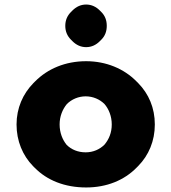

<svg xmlns="http://www.w3.org/2000/svg" viewBox="-20 -805 756 847"><path d="M300 -759 293 -752C277 -736 268 -716 268 -691C268 -666 277 -646 293 -630L300 -623C316 -607 336 -597 360 -597C384 -597 404 -607 420 -623L427 -630C443 -646 451 -666 451 -691C451 -716 443 -736 427 -752L420 -759C404 -775 384 -785 360 -785C336 -785 316 -775 300 -759ZM275 -346C296 -367 326 -380 358 -380C390 -380 420 -367 441 -346C460 -324 473 -292 473 -256C473 -220 461 -191 441 -167C420 -146 391 -133 358 -133C324 -133 295 -145 274 -166C256 -188 243 -219 243 -256C243 -292 256 -323 275 -346ZM126 -72 133 -65C187 -10 265 22 360 22C451 22 528 -10 582 -65L590 -73C636 -120 663 -183 663 -256C663 -329 636 -391 590 -438L582 -446C527 -502 448 -535 360 -535C269 -535 190 -502 134 -445L127 -438C81 -391 53 -328 53 -256C53 -183 80 -119 126 -72Z"/></svg>

Font: Hussar Woodtype
Style: Bd
Weight: 900
Foundry: Cannot Into Space Fonts
Version: Version 1.07